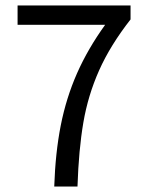

<svg xmlns="http://www.w3.org/2000/svg" viewBox="-20 -678 537 698"><path d="M43.9 -587.9V-658.2H454.6V-607.4Q380.9 -513.2 340.3 -422.1Q299.8 -331.1 283 -232.4Q266.1 -133.8 261.7 0H177.2Q181.2 -122.1 200.9 -222.2Q220.7 -322.3 260 -411.4Q299.3 -500.5 362.3 -587.9Z"/></svg>

Font: Varta
Style: Regular
Weight: 400
Designer: Joana Correia, Viktoriya Grabowska, Eben Sorkin
Foundry: Sorkin Type
Version: Version 1.003; ttfautohint (v1.3) -l 8 -r 24 -G 200 -x 12 -H